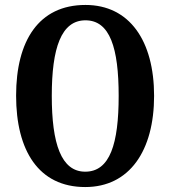

<svg xmlns="http://www.w3.org/2000/svg" viewBox="-20 -745 687 775"><path d="M324 10C503 10 602 -137 602 -358C602 -580 503 -725 325 -725C136 -725 45 -580 45 -359C45 -137 136 10 324 10ZM324 -52C227 -52 189 -165 189 -358C189 -551 227 -663 325 -663C424 -663 459 -551 459 -358C459 -165 424 -52 324 -52Z"/></svg>

Font: Noto Serif Sinhala ExtraCondensed
Style: Bold
Weight: 700
Width: 2
Designer: Jelle Bosma - Monotype Design Team
Foundry: Monotype Imaging Inc.
Version: Version 2.007